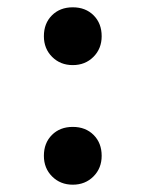

<svg xmlns="http://www.w3.org/2000/svg" viewBox="-20 -510 404 525"><path d="M100 -411Q100 -446 122 -468Q144 -490 179 -490Q214 -490 236 -468Q258 -446 258 -411Q258 -377 235.5 -354.5Q213 -332 179 -332Q145 -332 122.5 -354.5Q100 -377 100 -411ZM100 -84Q100 -119 122 -141Q144 -163 179 -163Q214 -163 236 -141Q258 -119 258 -84Q258 -50 235.5 -27.5Q213 -5 179 -5Q145 -5 122.5 -27.5Q100 -50 100 -84Z"/></svg>

Font: Amber EN
Style: Bold
Weight: 700
Designer: Jeremy Tribby
Foundry: Tribby Type
Version: Version 1.408 November 24, 2021